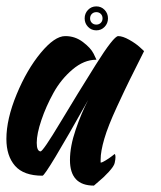

<svg xmlns="http://www.w3.org/2000/svg" viewBox="-75 -550 505 601"><path d="M130 -437Q160 -437 184.5 -418.5Q209 -400 218 -382L227 -363Q227 -363 226 -363Q188 -363 152 -332.5Q116 -302 92.5 -259.5Q69 -217 54.5 -174Q40 -131 40 -103Q40 -77 52 -76Q60 -77 114 -167Q168 -257 224.5 -347Q281 -437 295 -437Q309 -437 329.5 -425.5Q350 -414 363 -402L376 -390Q344 -326 331 -300Q318 -274 290.5 -214.5Q263 -155 251.5 -115.5Q240 -76 240 -51Q240 -46 240 -42Q240 -41 241 -41Q244 -41 255 -47.5Q266 -54 275 -61L284 -68Q289 -63 284 -40Q282 -30 265.5 -12Q249 6 234 18L219 31Q144 31 144 -49Q144 -92 162 -144.5Q180 -197 201 -237Q68 0 58 0Q-1 0 -28 -31Q-55 -62 -55 -115Q-55 -177 -23 -254.5Q9 -332 52.5 -384.5Q96 -437 129 -437Q130 -437 130 -437ZM240.5 -506.5Q235 -512 226.5 -512Q218 -512 212.5 -506.5Q207 -501 207 -492.5Q207 -484 212.5 -478.5Q218 -473 226.5 -473Q235 -473 240.5 -478.5Q246 -484 246 -492.5Q246 -501 240.5 -506.5ZM200.5 -519Q211 -530 226.5 -530Q242 -530 252.5 -519Q263 -508 263 -492.5Q263 -477 252.5 -466Q242 -455 226.5 -455Q211 -455 200.5 -466Q190 -477 190 -492.5Q190 -508 200.5 -519Z"/></svg>

Font: Vervelle
Style: Script
Weight: 400
Monospace: yes
Designer: Nur Solikh
Foundry: Astageni Type
Version: Version 1.0